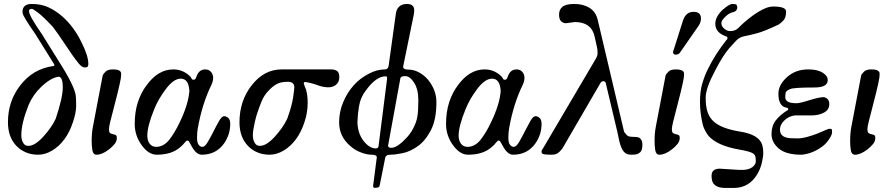

<svg xmlns="http://www.w3.org/2000/svg" viewBox="-20 -757 4440 954"><path d="M272.5 -376Q234.4 -372.1 185.5 -326.2Q143.6 -286.1 122.1 -235.4Q85.9 -144.5 85.9 -85Q85.9 -63.5 94.7 -47.9Q103.5 -32.2 120.1 -32.2Q137.7 -32.2 156.2 -43.9Q176.8 -57.6 194.3 -77.1Q236.3 -123 256.8 -167Q292 -272.5 292 -322.8Q292 -373 272.5 -376ZM91.8 -698.2Q91.8 -737.3 137.7 -737.3Q185.5 -737.3 221.7 -720.2Q257.8 -703.1 289.1 -675.8Q319.3 -649.4 343.8 -615.7Q368.2 -582 383.8 -548.8Q418.9 -480.5 418.9 -439.5Q418.9 -431.6 416 -426.8Q413.1 -421.9 400.4 -421.9Q387.7 -421.9 372.1 -440.4Q356.4 -459 336.4 -487.8Q316.4 -516.6 292.5 -552.7Q268.6 -588.9 242.2 -624Q192.4 -676.8 168 -694.8Q143.6 -712.9 138.7 -712.9Q124 -712.9 124 -702.1Q124 -679.7 188.5 -586.9L297.9 -411.1Q350.6 -323.2 356.4 -282.2Q358.4 -266.6 358.4 -231.4Q358.4 -196.3 341.8 -148.4Q326.2 -100.6 299.8 -64.9Q273.4 -29.3 238.8 -8.8Q204.1 11.7 169.9 11.7Q134.8 11.7 108.4 0Q82 -10.7 61.5 -32.2Q19.5 -76.2 19.5 -149.4Q19.5 -253.9 80.1 -332Q142.6 -414.1 243.2 -428.7Q250 -428.7 250 -432.6Q250 -436.5 248 -439.5L156.2 -586.9Q95.7 -673.8 92.8 -690.4Q91.8 -694.3 91.8 -698.2Z M575.2 -341.8Q568.4 -308.6 545.9 -222.7Q521.5 -132.8 521.5 -117.2Q521.5 -99.6 527.3 -95.7Q533.2 -91.8 541 -90.3Q548.8 -88.9 554.7 -85.9Q560.5 -84 560.5 -71.3Q560.5 -55.7 549.8 -42Q538.1 -27.3 521.5 -14.6Q487.3 11.7 460 11.7Q442.4 11.7 439 -10.7Q435.5 -33.2 435.5 -53.7Q435.5 -95.7 441.4 -126L490.2 -381.8Q492.2 -388.7 504.9 -401.4Q515.6 -412.1 541 -412.1Q582 -412.1 582 -391.1Q582 -370.1 575.2 -341.8Z M820.3 -61.5Q848.6 -97.7 873 -149.4Q916 -238.3 920.9 -304.7Q918 -366.2 877.9 -366.2Q841.8 -366.2 801.8 -311.5Q766.6 -264.6 746.1 -213.9Q711.9 -129.9 711.9 -83Q711.9 -58.6 723.6 -43Q735.4 -27.3 755.9 -27.3Q792 -27.3 820.3 -61.5ZM1030.3 -335Q984.4 -241.2 962.9 -120.1Q959 -98.6 959 -73.2Q959 -47.9 966.8 -38.1Q974.6 -27.3 986.3 -27.3Q998 -27.3 1012.2 -51.3Q1026.4 -75.2 1040.5 -103.5Q1054.7 -131.8 1068.4 -155.8Q1082 -179.7 1093.8 -179.7Q1104.5 -179.7 1114.3 -170.9Q1124 -162.1 1124 -141.6Q1124 -88.9 1093.8 -44.9Q1053.7 11.7 982.4 11.7Q957 11.7 935.5 -24.4Q927.7 -37.1 922.4 -47.9Q917 -58.6 911.1 -58.6Q905.3 -58.6 897.5 -47.9Q889.6 -37.1 874 -24.4Q832 11.7 758.8 11.7Q719.7 11.7 686.5 -32.2Q649.4 -81.1 649.4 -141.1Q649.4 -201.2 665 -249Q680.7 -296.9 708 -333Q765.6 -412.1 840.8 -412.1Q887.7 -412.1 921.9 -379.9Q928.7 -374 931.6 -367.2Q934.6 -360.4 942.4 -360.8Q950.2 -361.3 953.1 -369.1Q956.1 -377 960 -385.7Q972.7 -412.1 1000 -412.1Q1017.6 -412.1 1028.3 -399.9Q1039.1 -387.7 1039.1 -370.1Q1039.1 -353.5 1030.3 -335Z M1442.4 -323.2Q1442.4 -350.6 1410.2 -350.6Q1376 -350.6 1356 -339.8Q1335.9 -329.1 1318.4 -310.5Q1292 -285.2 1278.3 -250Q1264.6 -214.8 1257.8 -193.4Q1252.9 -180.7 1246.1 -150.4Q1236.3 -107.4 1236.3 -85.4Q1236.3 -63.5 1245.1 -47.9Q1253.9 -32.2 1270.5 -32.2Q1288.1 -32.2 1306.6 -43.9Q1327.1 -57.6 1344.7 -77.1Q1386.7 -123 1407.2 -167Q1430.7 -232.4 1436.5 -273.4Q1442.4 -314.5 1442.4 -323.2ZM1626 -412.1Q1643.6 -412.1 1654.8 -404.3Q1666 -396.5 1666 -373.5Q1666 -350.6 1650.9 -336.9Q1635.7 -323.2 1610.8 -323.2Q1585.9 -323.2 1557.1 -334Q1528.3 -344.7 1497.1 -349.6Q1489.3 -349.6 1489.3 -342.8Q1489.3 -340.8 1494.1 -328.1Q1508.8 -297.9 1508.8 -247.1Q1508.8 -196.3 1492.2 -148.4Q1476.6 -100.6 1450.2 -64.9Q1423.8 -29.3 1389.2 -8.8Q1354.5 11.7 1320.3 11.7Q1285.2 11.7 1258.8 0Q1232.4 -10.7 1211.9 -32.2Q1169.9 -76.2 1169.9 -149.4Q1169.9 -255.9 1230.5 -333Q1292 -412.1 1378.9 -412.1Z M1844.7 -19.5Q1861.3 -18.6 1861.3 -34.2L1903.3 -365.2V-370.1Q1903.3 -377.9 1896.5 -377.9Q1848.6 -377.9 1797.9 -307.6Q1784.2 -290 1778.3 -275.4Q1759.8 -240.2 1755.9 -149.4Q1757.8 -94.7 1785.6 -58.1Q1813.5 -21.5 1844.7 -19.5ZM1908.2 -33.2Q1908.2 -22.5 1924.3 -22.5Q1940.4 -22.5 1960.4 -36.6Q1980.5 -50.8 1993.2 -65.4Q2017.6 -88.9 2033.7 -120.1Q2049.8 -151.4 2053.7 -177.7Q2058.6 -204.1 2058.6 -258.8Q2058.6 -313.5 2037.6 -346.2Q2016.6 -378.9 1993.2 -378.9Q1969.7 -378.9 1968.8 -365.2ZM2002 -737.3Q2038.1 -737.3 2038.1 -706.1Q2038.1 -697.3 2036.1 -684.6L1983.4 -427.7V-424.8Q1983.4 -411.1 2009.8 -411.1Q2036.1 -411.1 2061.5 -397.5Q2086.9 -383.8 2105.5 -362.3Q2148.4 -310.5 2148.4 -250Q2148.4 -162.1 2121.1 -110.4Q2093.8 -57.6 2056.2 -30.8Q2018.6 -3.9 1981 3.9Q1943.4 11.7 1919.4 11.7Q1895.5 11.7 1893.6 29.3L1866.2 166Q1864.3 171.9 1860.4 173.8Q1855.5 175.8 1844.7 175.8Q1843.8 176.8 1843.8 176.8Q1834 176.8 1834 168V166L1851.6 29.3L1852.5 25.4Q1852.5 11.7 1826.2 11.7Q1801.8 11.7 1772.5 0Q1743.2 -10.7 1719.7 -32.2Q1665 -79.1 1665 -149.4Q1665 -201.2 1685.1 -249Q1705.1 -296.9 1737.3 -333Q1767.6 -367.2 1810.5 -389.6Q1851.6 -412.1 1892.6 -412.1Q1908.2 -412.1 1911.1 -430.7L1946.3 -684.6Q1952.1 -737.3 2002 -737.3Z M2367.2 -61.5Q2395.5 -97.7 2419.9 -149.4Q2462.9 -238.3 2467.8 -304.7Q2464.8 -366.2 2424.8 -366.2Q2388.7 -366.2 2348.6 -311.5Q2313.5 -264.6 2293 -213.9Q2258.8 -129.9 2258.8 -83Q2258.8 -58.6 2270.5 -43Q2282.2 -27.3 2302.7 -27.3Q2338.9 -27.3 2367.2 -61.5ZM2577.1 -335Q2531.2 -241.2 2509.8 -120.1Q2505.9 -98.6 2505.9 -73.2Q2505.9 -47.9 2513.7 -38.1Q2521.5 -27.3 2533.2 -27.3Q2544.9 -27.3 2559.1 -51.3Q2573.2 -75.2 2587.4 -103.5Q2601.6 -131.8 2615.2 -155.8Q2628.9 -179.7 2640.6 -179.7Q2651.4 -179.7 2661.1 -170.9Q2670.9 -162.1 2670.9 -141.6Q2670.9 -88.9 2640.6 -44.9Q2600.6 11.7 2529.3 11.7Q2503.9 11.7 2482.4 -24.4Q2474.6 -37.1 2469.2 -47.9Q2463.9 -58.6 2458 -58.6Q2452.1 -58.6 2444.3 -47.9Q2436.5 -37.1 2420.9 -24.4Q2378.9 11.7 2305.7 11.7Q2266.6 11.7 2233.4 -32.2Q2196.3 -81.1 2196.3 -141.1Q2196.3 -201.2 2211.9 -249Q2227.5 -296.9 2254.9 -333Q2312.5 -412.1 2387.7 -412.1Q2434.6 -412.1 2468.8 -379.9Q2475.6 -374 2478.5 -367.2Q2481.4 -360.4 2489.3 -360.8Q2497.1 -361.3 2500 -369.1Q2502.9 -377 2506.8 -385.7Q2519.5 -412.1 2546.9 -412.1Q2564.5 -412.1 2575.2 -399.9Q2585.9 -387.7 2585.9 -370.1Q2585.9 -353.5 2577.1 -335Z M2835.9 -647.5 2792 -641.6Q2779.3 -641.6 2768.6 -650.9Q2757.8 -660.2 2757.8 -684.6Q2757.8 -709 2774.4 -723.1Q2791 -737.3 2834 -737.3Q2877 -737.3 2908.7 -718.3Q2940.4 -699.2 2950.2 -657.2L3081.1 -101.6Q3095.7 -82 3102.5 -80.1Q3111.3 -77.1 3124 -77.1Q3136.7 -77.1 3144.5 -76.2Q3152.3 -75.2 3158.2 -71.3Q3171.9 -61.5 3171.9 -39.1Q3171.9 -17.6 3166 -6.8Q3162.1 0 3152.3 5.9Q3142.6 11.7 3118.2 11.7Q3095.7 11.7 3084.5 1.5Q3073.2 -8.8 3066.4 -26.4Q3057.6 -46.9 3047.9 -99.6L2989.3 -346.7Q2985.4 -353.5 2977.5 -353.5Q2969.7 -353.5 2964.8 -346.7L2773.4 -17.6Q2759.8 -1 2749.5 5.4Q2739.3 11.7 2718.8 11.7Q2698.2 11.7 2684.6 9.8Q2670.9 7.8 2670.9 -2Q2670.9 -11.7 2676.8 -17.6L2937.5 -460Q2949.2 -478.5 2949.2 -491.2Q2949.2 -514.6 2945.3 -527.3L2933.6 -579.1Q2917 -647.5 2835.9 -647.5Z M3462.9 -665Q3462.9 -646.5 3451.2 -628.9L3362.3 -501Q3353.5 -485.4 3338.9 -485.4Q3331.1 -485.4 3328.1 -488.3Q3324.2 -492.2 3324.2 -497.1Q3324.2 -502 3328.1 -511.7L3374 -656.2Q3388.7 -698.2 3425.8 -698.2Q3462.9 -698.2 3462.9 -665ZM3372.1 -341.8Q3365.2 -308.6 3342.8 -222.7Q3318.4 -132.8 3318.4 -117.2Q3318.4 -99.6 3324.2 -95.7Q3330.1 -91.8 3337.9 -90.3Q3345.7 -88.9 3351.6 -85.9Q3357.4 -84 3357.4 -71.3Q3357.4 -55.7 3346.7 -42Q3335 -27.3 3318.4 -14.6Q3284.2 11.7 3256.8 11.7Q3239.3 11.7 3235.8 -10.7Q3232.4 -33.2 3232.4 -53.7Q3232.4 -95.7 3238.3 -126L3287.1 -381.8Q3289.1 -388.7 3301.8 -401.4Q3312.5 -412.1 3337.9 -412.1Q3378.9 -412.1 3378.9 -391.1Q3378.9 -370.1 3372.1 -341.8Z M3556.6 81.1 3648.4 86.9H3676.8Q3703.1 85 3718.8 73.2Q3735.4 59.6 3735.4 44.9Q3735.4 30.3 3733.4 21.5Q3731.4 12.7 3722.7 5.9Q3707 -4.9 3649.4 -14.6Q3544.9 -33.2 3501 -81.1Q3478.5 -110.4 3471.7 -138.7Q3458 -197.3 3458 -249Q3458 -301.8 3468.8 -339.8Q3481.4 -382.8 3499 -417Q3534.2 -488.3 3589.8 -558.6Q3594.7 -561.5 3594.7 -568.4Q3594.7 -574.2 3587.9 -576.2Q3534.2 -594.7 3534.2 -638.7Q3534.2 -673.8 3570.3 -708Q3603.5 -737.3 3619.6 -737.3Q3635.7 -737.3 3639.6 -732.9Q3643.6 -728.5 3643.6 -717.8Q3640.6 -700.2 3622.1 -696.3Q3596.7 -691.4 3572.3 -661.1Q3563.5 -650.4 3564.5 -639.6Q3565.4 -625 3579.6 -613.8Q3593.8 -602.5 3606.4 -602.5Q3633.8 -602.5 3647.5 -617.2Q3693.4 -663.1 3743.2 -695.3Q3790 -724.6 3821.3 -724.6Q3885.7 -724.6 3885.7 -700.2Q3885.7 -677.7 3878.9 -664.6Q3872.1 -651.4 3848.6 -634.8Q3778.3 -601.6 3741.7 -591.8Q3705.1 -582 3678.7 -577.1Q3652.3 -572.3 3634.8 -551.8Q3618.2 -533.2 3603.5 -517.6Q3590.8 -502.9 3571.3 -473.6Q3554.7 -447.3 3534.2 -408.2Q3486.3 -318.4 3486.3 -272Q3486.3 -225.6 3496.6 -197.8Q3506.8 -169.9 3527.3 -152.3Q3565.4 -118.2 3655.3 -103.5Q3752 -88.9 3767.6 -36.1Q3772.5 -18.6 3772.5 1.5Q3772.5 21.5 3765.6 51.3Q3758.8 81.1 3742.2 109.4Q3701.2 176.8 3627 176.8H3584Q3541 176.8 3524.4 154.3Q3515.6 141.6 3515.6 116.2Q3515.6 81.1 3556.6 81.1Z M4074.2 -274.4Q4100.6 -267.6 4100.6 -239.7Q4100.6 -211.9 4074.7 -197.8Q4048.8 -183.6 4012.7 -183.6H3930.7Q3906.2 -180.7 3888.7 -168Q3855.5 -143.6 3855.5 -112.3Q3855.5 -74.2 3906.2 -70.3Q3919.9 -69.3 3941.9 -69.3Q3963.9 -69.3 3990.7 -76.7Q4017.6 -84 4040 -92.8Q4062.5 -101.6 4079.1 -109.4Q4095.7 -117.2 4103.5 -117.2Q4111.3 -117.2 4112.8 -114.3Q4114.3 -111.3 4114.3 -99.6Q4114.3 -86.9 4100.6 -67.4Q4087.9 -45.9 4068.4 -31.2Q4020.5 5.9 3963.9 11.7Q3962.9 11.7 3960.9 11.7Q3885.7 11.7 3849.6 -19Q3813.5 -49.8 3813.5 -90.8Q3813.5 -131.8 3834.5 -158.7Q3855.5 -185.5 3890.6 -208Q3896.5 -209 3896.5 -214.8Q3896.5 -220.7 3889.6 -221.7Q3847.7 -227.5 3847.7 -291Q3847.7 -335 3889.6 -373Q3932.6 -412.1 3995.6 -412.1Q4058.6 -412.1 4084 -381.8Q4092.8 -372.1 4092.8 -358.4Q4092.8 -322.3 4025.4 -322.3Q3924.8 -322.3 3906.2 -314.5Q3885.7 -305.7 3883.8 -295.9Q3881.8 -286.1 3881.8 -273.4Q3881.8 -244.1 3937.5 -244.1Q3954.1 -244.1 4002.4 -259.3Q4050.8 -274.4 4074.2 -274.4Z M4343.8 -341.8Q4336.9 -308.6 4314.5 -222.7Q4290 -132.8 4290 -117.2Q4290 -99.6 4295.9 -95.7Q4301.8 -91.8 4309.6 -90.3Q4317.4 -88.9 4323.2 -85.9Q4329.1 -84 4329.1 -71.3Q4329.1 -55.7 4318.4 -42Q4306.6 -27.3 4290 -14.6Q4255.9 11.7 4228.5 11.7Q4210.9 11.7 4207.5 -10.7Q4204.1 -33.2 4204.1 -53.7Q4204.1 -95.7 4210 -126L4258.8 -381.8Q4260.7 -388.7 4273.4 -401.4Q4284.2 -412.1 4309.6 -412.1Q4350.6 -412.1 4350.6 -391.1Q4350.6 -370.1 4343.8 -341.8Z"/></svg>

Font: Menaion Unicode
Style: Regular
Weight: 400
Designer: Aleksandr Andreev
Foundry: Ponomar Technologies, Inc.
Version: 2.0